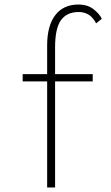

<svg xmlns="http://www.w3.org/2000/svg" viewBox="-20 -827 490 847"><path d="M80 -500H188V-626Q188 -714 224 -760.5Q260 -807 326 -807Q367 -807 393.8 -785.5Q420.5 -764 429 -744L404 -724Q401 -730.5 396.5 -737Q392 -743.5 383 -752.8Q374 -762 359.5 -768Q345 -774 327 -774Q275 -774 249 -738Q223 -702 223 -618V-500H389V-468H223V0H188V-468H80Z"/></svg>

Font: League Mono Condensed Thin
Style: Regular
Weight: 100
Width: 1
Designer: Tyler Finck
Foundry: The League of Moveable Type / Tyler Finck
Version: Version 2.210